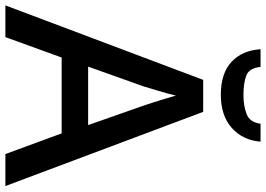

<svg xmlns="http://www.w3.org/2000/svg" viewBox="-154 -810 965 696"><g transform="rotate(90 328.0 -462.5)"><path d="M539 0 464 -204H189L115 0H0L270 -717H386L655 0ZM364 -499Q360 -510 353 -532.5Q346 -555 338.5 -579Q331 -603 327 -618Q320 -588 309 -552Q298 -516 293 -499L222 -300H434ZM494 -925Q489 -861 444.5 -821Q400 -781 324 -781Q246 -781 204.5 -820Q163 -859 159 -925H223Q227 -884 254 -873.5Q281 -863 326 -863Q364 -863 394 -874.5Q424 -886 429 -925Z"/></g></svg>

Font: Noto Sans Thaana Medium
Style: Regular
Weight: 500
Designer: David Williams
Foundry: Google Inc.
Version: Version 3.001; ttfautohint (v1.8.4.7-5d5b)